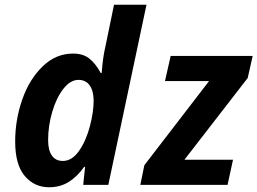

<svg xmlns="http://www.w3.org/2000/svg" viewBox="-20 -780 1086 810"><path d="M44 -183Q44 -275 74 -360.5Q104 -446 160 -500Q216 -554 288 -554Q331 -554 357.5 -532.5Q384 -511 405 -472H409Q414 -540 425 -585L461 -760H598L437 0H331L339 -76H335Q306 -35 270 -12.5Q234 10 187 10Q125 10 84.5 -37.5Q44 -85 44 -183ZM375 -355Q375 -396 358.5 -419.5Q342 -443 311 -443Q277 -443 247.5 -405.5Q218 -368 200.5 -308.5Q183 -249 183 -189Q183 -146 199 -123.5Q215 -101 245 -101Q284 -101 313.5 -143.5Q343 -186 359 -246.5Q375 -307 375 -355ZM589 -83 862 -438H676L700 -544H1046L1025 -451L758 -106H963L940 0H572Z"/></svg>

Font: Noto Sans Display
Style: Bold Italic
Weight: 700
Italic angle: -12°
Designer: Monotype Design team
Foundry: Monotype Imaging Inc.
Version: Version 1.000